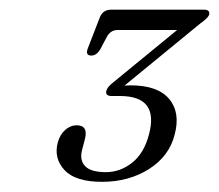

<svg xmlns="http://www.w3.org/2000/svg" viewBox="-20 -720 442 387"><path d="M332 -448.5Q321 -405 280.2 -379.2Q239.5 -353.5 185.5 -353.5Q132 -353.5 110 -377.2Q88 -401 96.5 -433Q101 -449 111.5 -458.2Q122 -467.5 134.5 -467.5Q158.5 -467.5 151 -439L145.5 -418Q140 -397.5 151.5 -385.2Q163 -373 193.5 -373Q222 -373 246 -391.8Q270 -410.5 280 -448Q301.5 -526.5 221.5 -526.5H205Q191.5 -526.5 194.5 -537.5Q196.5 -545 209.5 -555L337 -659.5H217Q202.5 -659.5 195 -645L182 -620.5Q174.5 -608 164 -608Q151.5 -608 157 -622.5L181 -684.5Q187 -700.5 204.5 -700.5H391Q404 -700.5 401.5 -690Q399 -683.5 383.5 -672.5L231 -547.5Q237.5 -548 243 -548Q298 -548 321 -520.5Q344 -493 332 -448.5Z"/></svg>

Font: Fraunces 72pt Soft Light
Style: Italic
Weight: 300
Italic angle: -16°
Version: Version 1.000;[b76b70a41]